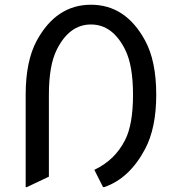

<svg xmlns="http://www.w3.org/2000/svg" viewBox="-20 -767 750 807"><path d="M87.9 19.5V-368.7Q87.9 -510.7 134.8 -596.7Q216.8 -747.1 362.3 -747.1Q508.3 -747.1 589.8 -596.7Q636.7 -510.7 636.7 -368.7Q636.7 -229 589.8 -140.6Q523.9 -16.6 418 19.5H413.1L376.5 -53.2Q463.4 -94.2 505.9 -178.7Q539.1 -243.7 539.1 -368.7Q539.1 -492.7 505.9 -558.6Q453.1 -664.1 362.3 -664.1Q271.5 -664.1 218.8 -558.6Q185.5 -492.7 185.5 -368.7V-24.4L92.8 19.5Z"/></svg>

Font: Nova Oval
Style: Book
Weight: 400
Version: Version 2.000